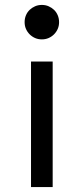

<svg xmlns="http://www.w3.org/2000/svg" viewBox="-20 -560 340 780"><path d="M106 200V-310H194V200ZM150 -400Q135 -400 122.5 -405.5Q110 -411 100.5 -420.5Q91 -430 85.5 -442.5Q80 -455 80 -470Q80 -485 85.5 -498Q91 -511 100.5 -520Q110 -529 122.5 -534.5Q135 -540 150 -540Q165 -540 177.5 -534.5Q190 -529 199.5 -520Q209 -511 214.5 -498Q220 -485 220 -470Q220 -455 214.5 -442.5Q209 -430 199.5 -420.5Q190 -411 177.5 -405.5Q165 -400 150 -400Z"/></svg>

Font: Golos Text VF
Style: Regular
Weight: 400
Designer: A.Korolkova, Vitaly Kuzmin
Foundry: ParaType Ltd
Version: Version 2.003